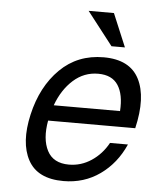

<svg xmlns="http://www.w3.org/2000/svg" viewBox="-54 -785 682 854"><g transform="rotate(5 287.0 -358.0)"><path d="M261 24Q145 24 103 -53.5Q61 -131 90 -258Q119 -385 197.5 -462.5Q276 -540 392 -540Q509 -540 550.5 -459Q592 -378 559 -238H474H170Q155 -155 182 -103Q209 -51 279 -51Q333 -51 379 -81.5Q425 -112 453 -163H533Q495 -77 424 -26.5Q353 24 261 24ZM374 -465Q311 -465 263 -422Q215 -379 189 -308H485Q490 -382 463 -423.5Q436 -465 374 -465ZM420 -740 482 -592H422L307 -740Z"/></g></svg>

Font: Miedinger
Style: Italic
Weight: 400
Italic angle: -13°
Version: Version 001.000